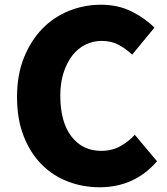

<svg xmlns="http://www.w3.org/2000/svg" viewBox="-20 -778 707 812"><path d="M401 14Q330 14 266.5 -10.5Q203 -35 155.5 -83Q108 -131 80 -202.5Q52 -274 52 -368Q52 -461 81 -533.5Q110 -606 158.5 -656Q207 -706 271.5 -732Q336 -758 407 -758Q480 -758 537.5 -729Q595 -700 633 -661L539 -547Q511 -573 480.5 -589Q450 -605 410 -605Q374 -605 342 -589.5Q310 -574 286.5 -544Q263 -514 249 -471Q235 -428 235 -374Q235 -262 282 -201Q329 -140 408 -140Q453 -140 488.5 -159.5Q524 -179 550 -208L644 -96Q549 14 401 14Z"/></svg>

Font: Kinto Sans Black
Style: Regular
Weight: 900
Designer: Authors: Ryoko NISHIZUKA  (kana & ideographs); Paul D. Hunt (Latin, Greek & Cyrillic); Wenlong ZHANG  (bopomofo); Sandol
Foundry: Adobe Systems Incorporated, ookami Inc.
Version: Version 0.001